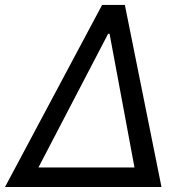

<svg xmlns="http://www.w3.org/2000/svg" viewBox="-40 -747 736 767"><path d="M-19.9 0 367.9 -727.3H458.8L605.1 0ZM113.6 -78.1H497.2L397.7 -612.2H392Z"/></svg>

Font: Inter UI
Style: Italic
Weight: 400
Italic angle: -9.39999°
Designer: Rasmus Andersson
Foundry: rsms
Version: 3.2;8d6f07862